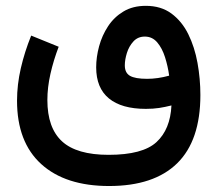

<svg xmlns="http://www.w3.org/2000/svg" viewBox="-20 -410 742 655"><path d="M180.2 -250.5Q162.6 -204.6 152.1 -158.2Q141.6 -111.8 141.6 -68.8Q141.6 26.4 191.7 72.3Q241.7 118.2 350.6 118.2Q466.8 118.2 513.9 74.7Q561 31.2 564.9 -50.3Q543.5 -44.9 522.9 -41.7Q502.4 -38.6 477.5 -38.6Q395 -38.6 351.6 -74.2Q308.1 -109.9 308.1 -180.2Q308.1 -215.3 318.1 -252.2Q328.1 -289.1 348.6 -320.3Q369.1 -351.6 401.1 -370.8Q433.1 -390.1 477.5 -390.1Q529.3 -390.1 564.9 -363.8Q600.6 -337.4 622.3 -293.5Q644 -249.5 653.8 -195.3Q663.6 -141.1 663.6 -85.9Q663.6 69.3 584.5 147Q505.4 224.6 352.1 224.6Q203.1 224.6 120.6 149.7Q38.1 74.7 38.1 -66.4Q38.1 -121.1 51 -177.2Q64 -233.4 86.4 -288.6ZM557.1 -151.9Q552.7 -184.1 543 -214.8Q533.2 -245.6 516.4 -265.4Q499.5 -285.2 474.1 -285.2Q450.2 -285.2 435.1 -268.6Q419.9 -252 412.8 -229Q405.8 -206.1 405.8 -187Q405.8 -161.6 423.3 -151.4Q440.9 -141.1 481.9 -141.1Q518.1 -141.1 557.1 -151.9Z"/></svg>

Font: Vazir Medium FD
Style: Medium-FD
Weight: 500
Designer: Saber Rastikerdar
Foundry: Saber Rastikerdar
Version: Version 30.0.0